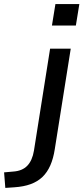

<svg xmlns="http://www.w3.org/2000/svg" viewBox="-126 -726 408 939"><path d="M128 -601 145 -706H262L245 -601ZM-100 193 -106 117 -61 113Q-17 110 7.5 84.5Q32 59 40 11L119 -488H220L142 3Q135 49 120 83Q105 117 81.5 139.5Q58 162 24 174.5Q-10 187 -56 190Z"/></svg>

Font: Nunito Sans 12pt SemiBold
Style: Italic
Weight: 600
Italic angle: -9°
Designer: Vernon Adams
Foundry: Vernon Adams
Version: Version 3.101;gftools[0.9.27]